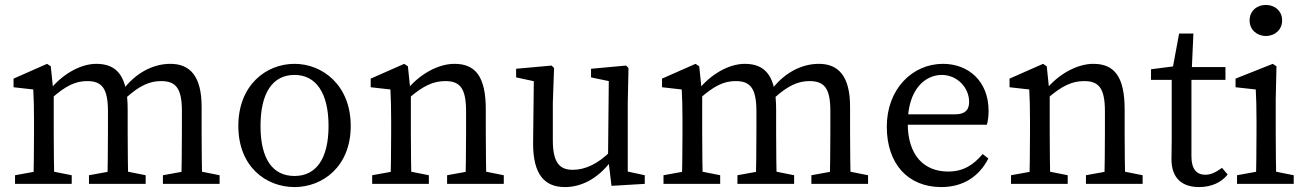

<svg xmlns="http://www.w3.org/2000/svg" viewBox="-20 -746 5301 779"><path d="M41 0H271V-35L171 -55H151L41 -35V0ZM115 0H201C199 -45 198 -148 198 -210V-361L186 -477L171 -487L35 -427V-392L115 -383C117 -343 118 -312 118 -257V-210C118 -148 117 -45 115 0ZM341 0H571V-35L471 -55H451L341 -35V0ZM415 0H501C499 -45 498 -146 498 -210V-302C498 -434 457 -487 371 -487C303 -487 229 -441 182 -381H173L190 -348C246 -397 285 -417 334 -417C394 -417 418 -387 418 -294V-210C418 -146 417 -45 415 0ZM641 0H871V-35L771 -55H751L641 -35V0ZM715 0H801C799 -45 798 -146 798 -210V-313C798 -437 751 -487 671 -487C601 -487 529 -450 477 -379H470L490 -348C546 -399 588 -417 633 -417C692 -417 718 -390 718 -296V-210C718 -146 717 -45 715 0Z M1175 13C1288 13 1403 -69 1403 -235C1403 -401 1288 -487 1175 -487C1060 -487 947 -401 947 -235C947 -69 1060 13 1175 13ZM1175 -32C1086 -32 1037 -101 1037 -235C1037 -369 1086 -442 1175 -442C1262 -442 1313 -369 1313 -235C1313 -101 1262 -32 1175 -32Z M1490 0H1720V-35L1620 -55H1600L1490 -35V0ZM1564 0H1650C1648 -45 1647 -148 1647 -210V-361L1635 -477L1620 -487L1484 -427V-392L1564 -383C1566 -343 1567 -312 1567 -257V-210C1567 -148 1566 -45 1564 0ZM1794 0H2024V-35L1924 -55H1904L1794 -35V0ZM1868 0H1954C1952 -45 1951 -146 1951 -210V-302C1951 -434 1910 -487 1824 -487C1756 -487 1681 -443 1633 -384H1626L1639 -348C1696 -397 1737 -417 1787 -417C1847 -417 1871 -387 1871 -294V-210C1871 -146 1870 -45 1868 0Z M2272 13C2335 13 2401 -17 2457 -89H2472L2457 -132C2407 -82 2355 -57 2304 -57C2249 -57 2223 -88 2223 -177V-330L2228 -470L2218 -480L2074 -467V-432L2167 -412L2146 -431L2143 -167C2142 -35 2192 13 2272 13ZM2461 8 2596 0V-35L2527 -50V-330L2530 -470L2520 -480L2378 -467V-432L2450 -417L2447 -109L2461 8Z M2672 0H2902V-35L2802 -55H2782L2672 -35V0ZM2746 0H2832C2830 -45 2829 -148 2829 -210V-361L2817 -477L2802 -487L2666 -427V-392L2746 -383C2748 -343 2749 -312 2749 -257V-210C2749 -148 2748 -45 2746 0ZM2972 0H3202V-35L3102 -55H3082L2972 -35V0ZM3046 0H3132C3130 -45 3129 -146 3129 -210V-302C3129 -434 3088 -487 3002 -487C2934 -487 2860 -441 2813 -381H2804L2821 -348C2877 -397 2916 -417 2965 -417C3025 -417 3049 -387 3049 -294V-210C3049 -146 3048 -45 3046 0ZM3272 0H3502V-35L3402 -55H3382L3272 -35V0ZM3346 0H3432C3430 -45 3429 -146 3429 -210V-313C3429 -437 3382 -487 3302 -487C3232 -487 3160 -450 3108 -379H3101L3121 -348C3177 -399 3219 -417 3264 -417C3323 -417 3349 -390 3349 -296V-210C3349 -146 3348 -45 3346 0Z M3799 13C3890 13 3954 -32 3990 -103L3967 -121C3931 -79 3891 -50 3827 -50C3727 -50 3663 -118 3663 -245C3663 -388 3737 -442 3801 -442C3864 -442 3912 -390 3912 -333C3912 -305 3901 -282 3853 -282H3615V-240H3984C3988 -253 3991 -273 3991 -296C3991 -417 3909 -487 3806 -487C3682 -487 3578 -385 3578 -232C3578 -80 3665 13 3799 13Z M4082 0H4312V-35L4212 -55H4192L4082 -35V0ZM4156 0H4242C4240 -45 4239 -148 4239 -210V-361L4227 -477L4212 -487L4076 -427V-392L4156 -383C4158 -343 4159 -312 4159 -257V-210C4159 -148 4158 -45 4156 0ZM4386 0H4616V-35L4516 -55H4496L4386 -35V0ZM4460 0H4546C4544 -45 4543 -146 4543 -210V-302C4543 -434 4502 -487 4416 -487C4348 -487 4273 -443 4225 -384H4218L4231 -348C4288 -397 4329 -417 4379 -417C4439 -417 4463 -387 4463 -294V-210C4463 -146 4462 -45 4460 0Z M4845 13C4895 13 4936 -6 4961 -38L4938 -65C4912 -46 4892 -37 4870 -37C4836 -37 4814 -59 4814 -111V-435L4815 -455L4822 -610H4764L4734 -448L4774 -481L4650 -465V-422H4734V-184C4734 -145 4733 -124 4733 -100C4733 -23 4776 13 4845 13ZM4774 -422H4952V-474H4774V-422Z M4999 0H5229V-35L5129 -55H5109L4999 -35V0ZM5075 0H5159C5157 -45 5156 -148 5156 -210V-342L5159 -477L5144 -487L4993 -427V-392L5075 -383C5077 -343 5078 -312 5078 -257V-210C5078 -148 5077 -45 5075 0ZM5116 -600C5153 -600 5182 -626 5182 -663C5182 -701 5153 -726 5116 -726C5079 -726 5050 -701 5050 -663C5050 -626 5079 -600 5116 -600Z"/></svg>

Font: Source Serif Variable
Style: Regular
Weight: 389
Designer: Frank Grießhammer
Foundry: Adobe Systems Incorporated
Version: Version 3.001;hotconv 1.0.111;makeotfexe 2.5.65597